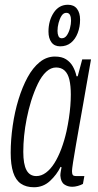

<svg xmlns="http://www.w3.org/2000/svg" viewBox="-20 -776 414 808"><path d="M123 12Q90 12 68 -3Q46 -18 35.5 -50.5Q25 -83 25 -133Q25 -188 33.5 -247Q42 -306 58 -358Q74 -410 96 -450.5Q118 -491 147 -514.5Q176 -538 211 -538Q240 -538 258 -526.5Q276 -515 286.5 -496.5Q297 -478 302 -455H307L326 -526H363L342 -407Q338 -382 330.5 -341Q323 -300 315 -254Q307 -208 299.5 -165.5Q292 -123 287.5 -93.5Q283 -64 283 -56Q283 -45 286 -40Q289 -35 302 -35H335L329 -2Q320 3 307.5 6.5Q295 10 284 10Q265 10 250.5 0Q236 -10 234 -37Q234 -44 235.5 -53Q237 -62 239 -72L235 -74Q219 -41 190.5 -14.5Q162 12 123 12ZM133 -35Q154 -35 173.5 -49.5Q193 -64 209 -89.5Q225 -115 238 -149.5Q251 -184 260 -224Q266 -252 270 -278.5Q274 -305 276 -330Q278 -355 278 -378Q278 -415 272 -440.5Q266 -466 252 -479Q238 -492 216 -492Q194 -492 174.5 -474Q155 -456 139.5 -424Q124 -392 111 -351Q100 -315 92.5 -277.5Q85 -240 81.5 -204.5Q78 -169 78 -137Q78 -85 91.5 -60Q105 -35 133 -35ZM233 -581Q209 -581 196.5 -598Q184 -615 184 -643Q184 -689 206 -722.5Q228 -756 266 -756Q291 -756 304 -739Q317 -722 317 -693Q317 -663 307 -637Q297 -611 278.5 -596Q260 -581 233 -581ZM240 -615Q253 -615 261.5 -627.5Q270 -640 274.5 -657.5Q279 -675 279 -689Q279 -704 274.5 -713Q270 -722 259 -722Q247 -722 239 -709.5Q231 -697 226.5 -679.5Q222 -662 222 -646Q222 -633 226 -624Q230 -615 240 -615Z"/></svg>

Font: Archivo ExtraCondensed ExtraLight
Style: Italic
Weight: 250
Width: 2
Italic angle: -10°
Designer: Hector Gatti
Foundry: Omnibus-Type
Version: Version 2.001